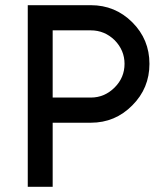

<svg xmlns="http://www.w3.org/2000/svg" viewBox="-20 -720 617 740"><path d="M87 -700V0H183V-247H330Q424 -247 490 -314Q556 -380 556 -474Q556 -568 490 -634Q424 -700 330 -700ZM183 -603H330Q383 -603 422 -565Q460 -526 460 -474Q460 -421 422 -383Q383 -344 330 -344H183Z"/></svg>

Font: Unageo
Style: Medium
Weight: 500
Designer: Richard Sepsi
Foundry: Richard Sepsi
Version: Version 2.000